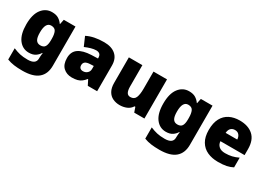

<svg xmlns="http://www.w3.org/2000/svg" viewBox="-14 -1336 3225 2349"><g transform="rotate(30 1598.5 -161.5)"><path d="M243 -563Q301 -563 336.5 -540.5Q372 -518 394 -485H398L412 -553H577V1Q577 118 504.5 179Q432 240 282 240Q215 240 164 233Q113 226 66 208V49Q116 70 161 80.5Q206 91 271 91Q386 91 386 9V-1Q386 -30 392 -70H386Q367 -37 332 -13.5Q297 10 240 10Q152 10 97 -63Q42 -136 42 -276Q42 -416 98 -489.5Q154 -563 243 -563ZM315 -415Q236 -415 236 -273Q236 -201 256 -169.5Q276 -138 318 -138Q365 -138 383 -167.5Q401 -197 401 -256V-279Q401 -344 383.5 -379.5Q366 -415 315 -415Z M979 -563Q1084 -563 1143 -511Q1202 -459 1202 -363V0H1070L1033 -73H1029Q1006 -44 981.5 -25.5Q957 -7 925 1.5Q893 10 847 10Q775 10 727 -34Q679 -78 679 -169Q679 -258 740.5 -301Q802 -344 919 -349L1011 -352V-360Q1011 -397 993 -412.5Q975 -428 944 -428Q911 -428 871 -416.5Q831 -405 790 -387L735 -513Q783 -538 843.5 -550.5Q904 -563 979 -563ZM968 -245Q916 -243 894.5 -226.5Q873 -210 873 -180Q873 -152 888 -138.5Q903 -125 928 -125Q963 -125 987.5 -147Q1012 -169 1012 -204V-247Z M1870 -553V0H1726L1702 -69H1691Q1665 -27 1620 -8.5Q1575 10 1524 10Q1470 10 1426 -11Q1382 -32 1356.5 -77Q1331 -122 1331 -193V-553H1522V-251Q1522 -197 1537.5 -169Q1553 -141 1588 -141Q1642 -141 1660.5 -185Q1679 -229 1679 -311V-553Z M2179 -563Q2237 -563 2272.5 -540.5Q2308 -518 2330 -485H2334L2348 -553H2513V1Q2513 118 2440.5 179Q2368 240 2218 240Q2151 240 2100 233Q2049 226 2002 208V49Q2052 70 2097 80.5Q2142 91 2207 91Q2322 91 2322 9V-1Q2322 -30 2328 -70H2322Q2303 -37 2268 -13.5Q2233 10 2176 10Q2088 10 2033 -63Q1978 -136 1978 -276Q1978 -416 2034 -489.5Q2090 -563 2179 -563ZM2251 -415Q2172 -415 2172 -273Q2172 -201 2192 -169.5Q2212 -138 2254 -138Q2301 -138 2319 -167.5Q2337 -197 2337 -256V-279Q2337 -344 2319.5 -379.5Q2302 -415 2251 -415Z M2894 -563Q3015 -563 3085 -500Q3155 -437 3155 -310V-225H2814Q2816 -182 2846.5 -154Q2877 -126 2935 -126Q2987 -126 3030 -136Q3073 -146 3119 -168V-31Q3079 -10 3031.5 0Q2984 10 2912 10Q2828 10 2762.5 -19.5Q2697 -49 2659 -112Q2621 -175 2621 -273Q2621 -373 2655.5 -437Q2690 -501 2751.5 -532Q2813 -563 2894 -563ZM2901 -433Q2867 -433 2844.5 -412Q2822 -391 2818 -345H2982Q2981 -382 2960.5 -407.5Q2940 -433 2901 -433Z"/></g></svg>

Font: Noto Sans Khmer UI Black
Style: Regular
Weight: 900
Designer: Danh Hong and the Monotype Design Team
Foundry: Monotype Imaging Inc.
Version: Version 2.002; ttfautohint (v1.8.4.7-5d5b)